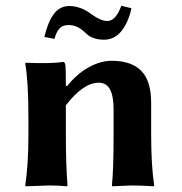

<svg xmlns="http://www.w3.org/2000/svg" viewBox="-20 -653 640 676"><path d="M357.9 -579.1C342.6 -579.1 324.4 -586.8 303.2 -602.1C277.5 -621.9 251.1 -631.8 224.1 -631.8C201.7 -631.8 183.4 -622.4 169.4 -603.5C155.4 -584.6 144.4 -557.8 136.2 -522.9L171.9 -516.1C176.1 -532.4 182 -544.6 189.5 -552.7C196.9 -560.9 207.5 -564.9 221.2 -564.9C241.4 -564.9 259.9 -557 276.9 -541C284 -534.2 289.7 -529.3 293.9 -526.4C298.8 -523.1 305.7 -520.1 314.7 -517.3C323.6 -514.6 334.1 -513.2 346.2 -513.2C370.6 -513.2 391 -523.2 407.2 -543.2C423.5 -563.2 435.4 -590.2 442.9 -624L407.2 -632.8C394.2 -597 377.8 -579.1 357.9 -579.1ZM512.2 -180.2V-291C512.2 -342.4 500.6 -380 477.3 -403.6C454 -427.2 419.3 -439 373 -439C346.7 -439 319.5 -431.2 291.5 -415.5C263.5 -399.9 238.3 -377.8 215.8 -349.1L211.9 -352.1C211.9 -393.1 211.3 -417.3 210 -424.8C209 -431.6 206.1 -435.1 201.2 -435.1C174.8 -430.5 131.3 -429.5 70.8 -432.1L68.8 -429.2C76.3 -388.5 80.1 -323.7 80.1 -234.9V-180.2C80.1 -108.6 76.3 -48.5 68.8 0L70.8 2.9L152.8 0C175.6 0 196.3 1 214.8 2.9L217.8 0C213.9 -45.6 211.9 -105.6 211.9 -180.2V-282.2C252.6 -335.3 291.3 -361.8 328.1 -361.8C362.6 -361.8 379.9 -330.9 379.9 -269V-180.2C379.9 -95.5 377.9 -35.5 374 0L376 2.9L442.9 0C465.7 0 491.7 1 521 2.9L522.9 0C515.8 -46.5 512.2 -106.6 512.2 -180.2Z"/></svg>

Font: Linux Biolinum G
Style: Bold
Weight: 700
Designer: Philipp H. Poll
Foundry: Philipp H. Poll
Version: Version 1.1.0